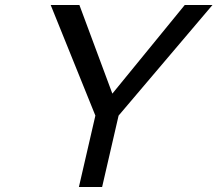

<svg xmlns="http://www.w3.org/2000/svg" viewBox="-20 -749 871 769"><path d="M455 -286 389 0H296L362 -286L183 -729H298L430 -374L720 -729H831Z"/></svg>

Font: Miedinger
Style: Italic
Weight: 400
Italic angle: -13°
Version: Version 001.000